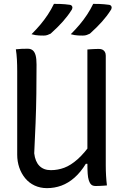

<svg xmlns="http://www.w3.org/2000/svg" viewBox="-20 -957 640 993"><path d="M259 -937Q279 -937 292 -936.5Q305 -936 316.5 -935Q328 -934 342 -932Q351 -930 353.5 -923Q356 -916 352 -908Q340 -889 328.5 -874Q317 -859 304.5 -845Q292 -831 277 -816Q262 -801 242 -783Q234 -779 225.5 -776Q217 -773 206 -773Q193 -773 182.5 -773.5Q172 -774 163 -775.5Q154 -777 143 -780Q169 -806 189.5 -830.5Q210 -855 227.5 -881.5Q245 -908 259 -937ZM462 -937Q482 -937 494.5 -936.5Q507 -936 518.5 -935Q530 -934 545 -932Q554 -930 556.5 -923Q559 -916 555 -908Q543 -889 531.5 -874Q520 -859 507.5 -845Q495 -831 480 -816Q465 -801 445 -783Q437 -779 428.5 -776Q420 -773 408 -773Q395 -773 385 -773.5Q375 -774 366 -775.5Q357 -777 346 -780Q372 -806 392.5 -830.5Q413 -855 430.5 -881.5Q448 -908 462 -937ZM533 2Q524 3 514 3.5Q504 4 494.5 4.5Q485 5 475 5Q466 5 459.5 2.5Q453 0 448 -6.5Q443 -13 439 -25.5Q435 -38 433.5 -58.5Q432 -79 432 -109Q432 -183 432 -257Q432 -331 432 -405Q432 -479 432 -553Q432 -627 432 -701Q442 -702 451.5 -702.5Q461 -703 471 -703.5Q481 -704 491 -704Q503 -704 510.5 -700Q518 -696 522.5 -688.5Q527 -681 527 -669Q527 -598 527 -527Q527 -456 527 -385.5Q527 -315 527 -244Q527 -173 527 -102Q527 -75 528.5 -49Q530 -23 533 2ZM223 16Q188 16 159 2.5Q130 -11 110 -35.5Q90 -60 79.5 -91Q69 -122 69 -157Q69 -229 69 -301Q69 -373 69 -445.5Q69 -518 69 -589Q69 -621 67.5 -649Q66 -677 62 -702Q78 -704 93 -704.5Q108 -705 124 -705Q139 -705 149 -697Q159 -689 164 -671.5Q169 -654 169 -623Q169 -546 168 -471Q167 -396 164 -320.5Q161 -245 157 -164Q162 -121 184 -99Q206 -77 243 -77Q279 -77 312.5 -89.5Q346 -102 381.5 -133.5Q417 -165 457 -222V-110H424Q397 -66 365 -38Q333 -10 297.5 3Q262 16 223 16Z"/></svg>

Font: Rec Mono Semicasual
Style: Regular
Weight: 400
Version: Version 1.085; ttfautohint (v1.8.4.7-5d5b)